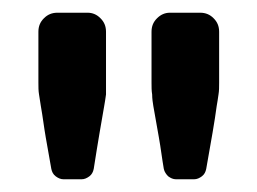

<svg xmlns="http://www.w3.org/2000/svg" viewBox="-20 -820 409 305"><path d="M44.9 -651.4C47.9 -634.8 49.8 -618.2 52.7 -601.6L61.5 -551.8C62.5 -546.9 64.5 -543 68.4 -540C72.3 -537.1 76.2 -535.2 81.1 -535.2H109.4C114.3 -535.2 118.2 -537.1 122.1 -540C126 -543 127.9 -546.9 128.9 -551.8C135.7 -595.7 141.6 -628.9 145.5 -651.4C146.5 -657.2 147.5 -663.1 148.4 -669.9V-688.5V-769.5C148.4 -778.3 145.5 -785.2 139.6 -791C133.8 -796.9 127 -799.8 119.1 -799.8H71.3C62.5 -799.8 55.7 -796.9 49.8 -791C43.9 -785.2 41 -778.3 41 -769.5V-688.5C41 -681.6 41 -675.8 42 -669.9C43 -663.1 43.9 -657.2 44.9 -651.4ZM223.6 -651.4 232.4 -601.6C235.4 -585 237.3 -568.4 240.2 -551.8C241.2 -546.9 244.1 -543 247.1 -540C251 -537.1 254.9 -535.2 259.8 -535.2H288.1C293 -535.2 296.9 -537.1 300.8 -540C304.7 -543 306.6 -546.9 307.6 -551.8C315.4 -595.7 321.3 -628.9 324.2 -651.4C325.2 -657.2 326.2 -663.1 327.1 -669.9C328.1 -675.8 328.1 -681.6 328.1 -688.5V-769.5C328.1 -778.3 325.2 -785.2 319.3 -791C313.5 -796.9 306.6 -799.8 297.9 -799.8H250C242.2 -799.8 235.4 -796.9 229.5 -791C223.6 -785.2 220.7 -778.3 220.7 -769.5V-688.5C220.7 -681.6 220.7 -675.8 221.7 -669.9C221.7 -663.1 222.7 -657.2 223.6 -651.4Z"/></svg>

Font: Yellow Ladder Regular
Style: Regular
Weight: 400
Designer: Zima Creative
Version: Version 2.002